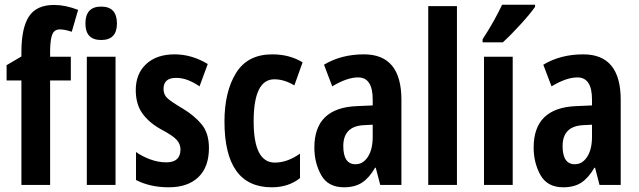

<svg xmlns="http://www.w3.org/2000/svg" viewBox="-20 -786 2715 816"><path d="M343 -686Q343 -616 410 -616Q477 -616 477 -686Q477 -758 410 -758Q343 -758 343 -686ZM281 -545H193V-573Q194 -622 203 -641.5Q212 -661 234 -661Q255 -661 285 -651L312 -744Q258 -765 210 -765Q135 -765 103 -716Q71 -667 71 -565V-546L8 -509V-444H71V0H193V-444H281ZM349 -545V0H471V-545Z M756 -325Q705 -355 690 -370Q675 -385 675 -408Q675 -455 728 -455Q755 -455 780 -445Q805 -435 828 -419L863 -514Q795 -555 722 -555Q646 -555 601.5 -514Q557 -473 557 -403Q557 -343 585.5 -303.5Q614 -264 665 -236Q716 -209 731.5 -191Q747 -173 747 -151Q747 -96 687 -96Q652 -96 617.5 -109Q583 -122 558 -140V-21Q618 10 697 10Q778 10 823 -33Q868 -76 868 -157Q868 -220 837 -257.5Q806 -295 756 -325Z M1255 -29V-133Q1201 -95 1148 -95Q1058 -95 1058 -270Q1058 -449 1146 -449Q1188 -449 1231 -423L1266 -521Q1211 -555 1137 -555Q1032 -555 983 -475.5Q934 -396 934 -270Q934 10 1135 10Q1206 10 1255 -29Z M1564 -205Q1564 -151 1543.5 -119.5Q1523 -88 1491 -88Q1439 -88 1439 -165Q1439 -249 1525 -254L1564 -256ZM1357 -511 1392 -419Q1455 -457 1502 -457Q1564 -457 1564 -363V-338L1497 -335Q1316 -328 1316 -159Q1316 -94 1345 -42Q1374 10 1442 10Q1489 10 1519.5 -10.5Q1550 -31 1574 -73H1577L1596 0H1686V-362Q1686 -555 1527 -555Q1430 -555 1357 -511Z M1922 -760H1800V0H1922Z M2114 -766Q2098 -732 2077.5 -695.5Q2057 -659 2031 -619V-606H2117Q2151 -637 2192.5 -682.5Q2234 -728 2254 -757V-766ZM2159 -545H2037V0H2159Z M2496 -205Q2496 -151 2475.5 -119.5Q2455 -88 2423 -88Q2371 -88 2371 -165Q2371 -249 2457 -254L2496 -256ZM2289 -511 2324 -419Q2387 -457 2434 -457Q2496 -457 2496 -363V-338L2429 -335Q2248 -328 2248 -159Q2248 -94 2277 -42Q2306 10 2374 10Q2421 10 2451.5 -10.5Q2482 -31 2506 -73H2509L2528 0H2618V-362Q2618 -555 2459 -555Q2362 -555 2289 -511Z"/></svg>

Font: Noto Sans UI Condensed
Style: Bold
Weight: 700
Width: 3
Designer: Monotype Design Team
Foundry: Monotype Imaging Inc.
Version: 1.001